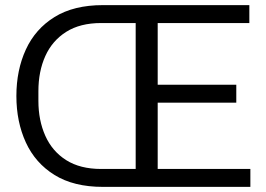

<svg xmlns="http://www.w3.org/2000/svg" viewBox="-20 -730 1039 750"><path d="M382 0Q268 0 193 -46.5Q118 -93 81 -173.5Q44 -254 44 -355Q44 -456 81 -536.5Q118 -617 193 -663.5Q268 -710 382 -710H954V-640H596V-399H903V-329H596V-70H958V0ZM375 -70H510V-640H375Q293 -640 238.5 -605.5Q184 -571 157 -511Q130 -451 130 -374V-336Q130 -260 157 -199.5Q184 -139 238.5 -104.5Q293 -70 375 -70Z"/></svg>

Font: Special Gothic
Style: Regular
Weight: 400
Designer: Alistair McCready
Foundry: Monolith
Version: Version 1.010; ttfautohint (v1.8.4.7-5d5b)